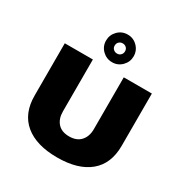

<svg xmlns="http://www.w3.org/2000/svg" viewBox="-213 -1125 1259 1308"><g transform="rotate(30 416.5 -471.0)"><path d="M759 -688V-277Q759 -136 670 -62Q581 12 417 12Q253 12 163.5 -62Q74 -136 74 -277V-688H295V-280Q295 -222 326 -187.5Q357 -153 416 -153Q475 -153 506.5 -188Q538 -223 538 -280V-688ZM417 -954Q462 -954 493.5 -922Q525 -890 525 -845Q525 -801 493.5 -769Q462 -737 417 -737Q372 -737 340 -768.5Q308 -800 308 -845Q308 -890 339.5 -922Q371 -954 417 -954ZM417 -885Q399 -885 387.5 -873.5Q376 -862 376 -844Q376 -827 388 -816Q400 -805 417 -805Q434 -805 445.5 -816.5Q457 -828 457 -846Q457 -863 445.5 -874Q434 -885 417 -885Z"/></g></svg>

Font: Archicoco
Style: Regular
Weight: 400
Designer: Hector Gatti
Foundry: Hector Gatti
Version: 1.002